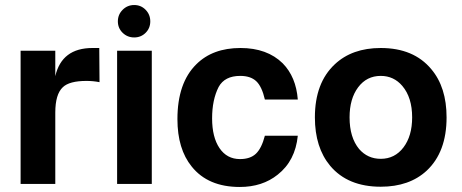

<svg xmlns="http://www.w3.org/2000/svg" viewBox="-20 -732 1837 764"><path d="M62 -530H200V-429Q226 -541 348 -541Q367 -541 375 -541L376 -405Q351 -410 324 -410Q256 -410 230 -385Q200 -357 200 -284V0H62Z M584 -530V0H446V-530ZM514 -712Q541 -712 559.5 -693Q578 -674 578 -647Q578 -620 559.5 -601.5Q541 -583 514 -583Q487 -583 468 -601.5Q449 -620 449 -647Q449 -674 468 -693Q487 -712 514 -712Z M1165 -336H1034Q1022 -388 999.5 -409Q977 -430 936 -430Q874 -430 850 -386Q824 -335 824 -261Q824 -186 853.5 -142.5Q883 -99 935 -99Q976 -99 998.5 -120.5Q1021 -142 1034 -192H1165Q1155 -92 1085 -37Q1024 12 934 12Q808 12 743 -69Q686 -139 686 -258Q686 -402 761 -476Q826 -541 937 -541Q1043 -541 1105 -480Q1158 -426 1165 -336Z M1495 -541Q1626 -541 1696 -457Q1757 -385 1757 -265Q1757 -127 1678 -53Q1609 11 1495 11Q1364 11 1294 -72Q1233 -145 1233 -265Q1233 -402 1312 -476Q1381 -541 1495 -541ZM1495 -430Q1439 -430 1405 -384.5Q1371 -339 1371 -265Q1371 -185 1409 -139Q1443 -100 1495 -100Q1551 -100 1585.5 -145.5Q1620 -191 1620 -265Q1620 -344 1581 -390Q1547 -430 1495 -430Z"/></svg>

Font: Almarai Bold
Style: Regular
Weight: 700
Designer: Boutros International 2019
Foundry: Created by Boutros International 2019
Version: Version 1.10